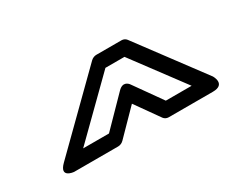

<svg xmlns="http://www.w3.org/2000/svg" viewBox="-58 -1026 725 606"><g transform="rotate(-30 305.0 -722.5)"><path d="M436.8 -630 365.8 -730.1C361.8 -735.8 347.6 -750.6 327.6 -730.1L229.6 -630H135.5L323.5 -815H392.9L530.8 -630ZM400.5 -588.9C404.3 -583.6 411 -580 418.4 -580H579.4C628.9 -580 603.8 -621.5 603.8 -621.5L428.6 -856.5C424.9 -861.5 418.2 -865 411 -865H319C312.4 -865 304.6 -862 299 -856.5L60.3 -621.5C22.6 -584.4 73.4 -580 73.4 -580H234.4C241.4 -580 249.2 -583.2 254.7 -588.9L339.3 -675.2Z"/></g></svg>

Font: Hussar Techniczny
Style: Bold 
Weight: 700
Foundry: Cannot Into Space Fonts
Version: Version 0.77